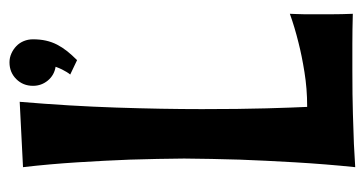

<svg xmlns="http://www.w3.org/2000/svg" viewBox="-210 -556 802 423"><g transform="rotate(-90 191.5 -345.0)"><path d="M372.1 30.8Q336.9 29.8 305.7 29.8Q274.4 29.8 247.1 29.8Q191.4 29.8 151.6 31Q111.8 32.2 85.4 33.2Q55.2 34.7 34.2 36.1Q37.6 3.4 40.3 -30.3Q43 -64 44.9 -96.7Q46.9 -129.4 48.3 -160.2Q49.8 -190.9 50.8 -218.3Q52.7 -281.7 53.2 -340.8Q52.7 -399.4 50.8 -460.9Q49.8 -487.3 48.3 -516.4Q46.9 -545.4 44.9 -575.7Q43 -606 40.3 -636.5Q37.6 -667 34.2 -695.8L178.2 -703.1Q168.9 -592.8 165.5 -490.5Q162.1 -388.2 162.1 -301.8Q162.1 -218.8 163.8 -159.7Q165.5 -100.6 167 -69.8H168.9Q207 -69.8 243.4 -75.7Q279.8 -81.5 308.6 -88.9Q342.3 -97.2 372.1 -107.9Q371.6 -102.5 371.6 -94.2Q371.1 -87.4 371.1 -76.4Q371.1 -65.4 371.1 -49.8Q371.1 -34.2 371.1 -14.4Q371.1 5.4 372.1 30.8ZM315.9 -673.8Q315.9 -658.2 313 -645.3Q310.1 -632.3 304.2 -620.8Q298.3 -609.4 289.8 -598.6Q281.2 -587.9 270 -576.7L238.3 -591.8Q241.2 -595.2 244.1 -600.1Q246.6 -604 249.5 -609.9Q252.4 -615.7 255.4 -624Q236.8 -627 225.1 -641.1Q213.4 -655.3 213.4 -673.8Q213.4 -695.8 228.3 -710.7Q243.2 -725.6 265.1 -725.6Q275.4 -725.6 284.7 -721.4Q293.9 -717.3 301 -710.4Q308.1 -703.6 312 -694.1Q315.9 -684.6 315.9 -673.8Z"/></g></svg>

Font: Rum Raisin
Style: Regular
Weight: 400
Designer: Astigmatic (AOETI)
Foundry: Astigmatic (AOETI)
Version: Version 1.000